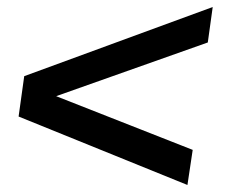

<svg xmlns="http://www.w3.org/2000/svg" viewBox="-20 -528 648 547"><path d="M514 -1 33 -196 49 -311 586 -508 572 -407 140 -254 529 -101Z"/></svg>

Font: Chivo Medium
Style: Italic
Weight: 500
Italic angle: -8.05°
Designer: Hector Gatti
Foundry: Omnibus-Type
Version: Version 2.002